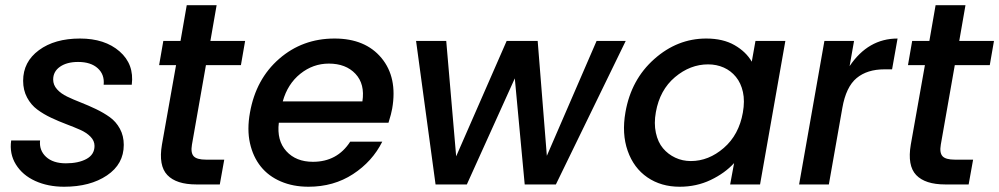

<svg xmlns="http://www.w3.org/2000/svg" viewBox="-20 -708 3835 737"><path d="M455.1 -151.9Q455.1 -78.1 390.6 -34.7Q326.2 8.8 226.1 8.8Q164.1 8.8 115.2 -13.4Q66.4 -35.6 41 -76.7Q15.6 -117.7 22.9 -168.9H133.8Q129.9 -130.9 156.7 -106Q183.6 -81.1 232.9 -81.1Q281.2 -81.1 312 -97.9Q342.8 -114.7 342.8 -147.9Q342.8 -167.5 327.6 -183.1Q312.5 -198.7 288.3 -209.5Q264.2 -220.2 234.9 -231.2Q205.6 -242.2 176.5 -255.9Q147.5 -269.5 123.3 -287.4Q99.1 -305.2 84 -333.5Q68.8 -361.8 68.8 -397.9Q68.8 -470.7 129.4 -515.4Q189.9 -560.1 287.1 -560.1Q382.3 -560.1 439 -510.7Q495.6 -461.4 485.8 -382.8H377.9Q381.8 -421.9 355.2 -446Q328.6 -470.2 279.8 -470.2Q236.8 -470.2 210.4 -451.9Q184.1 -433.6 184.1 -402.8Q184.1 -381.8 199 -365.2Q213.9 -348.6 237.8 -337.2Q261.7 -325.7 290.5 -314.5Q319.3 -303.2 348.4 -289.3Q377.4 -275.4 401.4 -258.3Q425.3 -241.2 440.2 -213.9Q455.1 -186.5 455.1 -151.9Z M601.6 -152.8 655.8 -458H590.8L606.9 -550.8H672.9L696.8 -688H811.5L787.6 -550.8H920.9L904.8 -458H770.5L716.8 -152.8Q711.4 -121.6 723.4 -108.4Q735.4 -95.2 770.5 -95.2H840.8L823.7 0H733.9Q656.7 0 622.3 -36.1Q587.9 -72.3 601.6 -152.8Z M1242.2 -463.9Q1181.6 -463.9 1132.8 -424.8Q1084 -385.7 1065.4 -318.8H1371.1Q1381.3 -385.3 1344.5 -424.6Q1307.6 -463.9 1242.2 -463.9ZM1447.3 -164.1Q1409.2 -87.9 1335 -39.6Q1260.7 8.8 1164.1 8.8Q1105 8.8 1057.9 -11.5Q1010.7 -31.7 981 -68.8Q951.2 -106 939.5 -158.4Q927.7 -210.9 939.5 -275.9Q962.4 -404.8 1051.8 -482.4Q1141.1 -560.1 1264.2 -560.1Q1382.3 -560.1 1444.3 -485.4Q1506.3 -410.6 1485.4 -291Q1482.4 -272.5 1471.2 -236.8H1050.3Q1042 -168.5 1079.1 -127.7Q1116.2 -86.9 1181.2 -86.9Q1274.4 -86.9 1324.2 -164.1Z M1651.9 0 1577.1 -550.8H1692.9L1731 -107.9L1924.8 -550.8H2043.9L2079.1 -109.9L2270 -550.8H2381.8L2113.8 0H1994.1L1956.1 -407.2L1772 0Z M2380.9 -277.8Q2402.8 -402.8 2491.5 -481.4Q2580.1 -560.1 2690.9 -560.1Q2755.4 -560.1 2799.6 -534.7Q2843.8 -509.3 2865.7 -471.2L2879.9 -550.8H2994.6L2897.5 0H2782.7L2797.9 -82Q2762.2 -43 2707.8 -17.1Q2653.3 8.8 2588.9 8.8Q2517.6 8.8 2465.1 -27.1Q2412.6 -63 2389.4 -128.9Q2366.2 -194.8 2380.9 -277.8ZM2831.5 -275.9Q2839.4 -320.3 2831.8 -354.7Q2824.2 -389.2 2804.9 -412.8Q2785.6 -436.5 2758.1 -448.7Q2730.5 -460.9 2697.8 -460.9Q2629.4 -460.9 2571 -411.9Q2512.7 -362.8 2497.6 -277.8Q2489.7 -234.4 2497.6 -198.2Q2505.4 -162.1 2524.9 -138.9Q2544.4 -115.7 2572 -102.8Q2599.6 -89.8 2631.8 -89.8Q2700.2 -89.8 2758.3 -140.1Q2816.4 -190.4 2831.5 -275.9Z M3161.6 0H3047.4L3144.5 -550.8H3258.3L3241.2 -454.1Q3312.5 -560.1 3425.3 -560.1L3404.3 -441.9H3375.5Q3308.6 -441.9 3268.1 -408.2Q3227.5 -374.5 3213.4 -293.9Z M3476.1 -152.8 3530.3 -458H3465.3L3481.4 -550.8H3547.4L3571.3 -688H3686L3662.1 -550.8H3795.4L3779.3 -458H3645L3591.3 -152.8Q3585.9 -121.6 3597.9 -108.4Q3609.9 -95.2 3645 -95.2H3715.3L3698.2 0H3608.4Q3531.2 0 3496.8 -36.1Q3462.4 -72.3 3476.1 -152.8Z"/></svg>

Font: Poppins Medium
Style: Italic
Weight: 500
Italic angle: -10°
Designer: Ninad Kale (Devanagari), Jonny Pinhorn (Latin)
Foundry: Indian Type Foundry
Version: Version 3.200;PS 1.000;hotconv 16.6.54;makeotf.lib2.5.65590